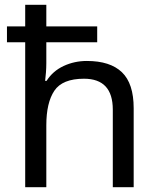

<svg xmlns="http://www.w3.org/2000/svg" viewBox="-20 -780 658 800"><path d="M173 -760V-670H385V-604H173V-517Q173 -498 171.5 -478.5Q170 -459 168 -443H174Q200 -484 245 -505Q290 -526 342 -526Q439 -526 488 -479Q537 -432 537 -329V0H450V-323Q450 -452 330 -452Q240 -452 206.5 -402Q173 -352 173 -258V0H85V-604H9V-670H85V-760Z"/></svg>

Font: Noto Sans Avestan
Style: Regular
Weight: 400
Designer: Monotype Design Team
Foundry: Monotype Imaging Inc.
Version: Version 2.003; ttfautohint (v1.8.4.7-5d5b)